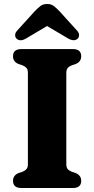

<svg xmlns="http://www.w3.org/2000/svg" viewBox="-20 -947 474 967"><path d="M314 -119.5Q314 -103.5 321.2 -95.2Q328.5 -87 341.5 -82L362 -75Q389 -63.5 389 -36Q389 0 346 0H89Q45.5 0 45.5 -36Q45.5 -63.5 72.5 -75L93.5 -82Q106 -87 113.2 -95.2Q120.5 -103.5 120.5 -119.5V-580.5Q120.5 -596.5 113.2 -604.8Q106 -613 93.5 -618L72.5 -625Q45.5 -636.5 45.5 -664Q45.5 -700 89 -700H346Q389 -700 389 -664Q389 -636.5 362 -625L341.5 -618Q328.5 -613 321.2 -604.8Q314 -596.5 314 -580.5ZM370.5 -751.5Q352 -736 321 -754.5L217 -816L113.5 -754.5Q82.5 -735.5 64.5 -751.5Q57 -757.5 56.2 -769.2Q55.5 -781 67.5 -794L154.5 -890Q170.5 -906.5 183.8 -916.8Q197 -927 217.5 -927Q237.5 -927 250.8 -916.8Q264 -906.5 280 -890L367 -794Q379 -781 378.2 -769.2Q377.5 -757.5 370.5 -751.5Z"/></svg>

Font: Fraunces 9pt S050
Style: Bold
Weight: 700
Version: Version 1.000; ttfautohint (v1.8.3)